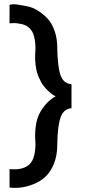

<svg xmlns="http://www.w3.org/2000/svg" viewBox="-20 -737 407 905"><path d="M25 147V60Q86 66 116 40Q135 25 142 -8Q149 -41 146.5 -73Q144 -105 148 -137Q150 -159 156.5 -178.5Q163 -198 171.5 -212Q180 -226 190 -238.5Q200 -251 209 -259Q218 -267 225.5 -272.5Q233 -278 238 -280L242 -283Q239 -285 233 -288Q227 -291 212.5 -303.5Q198 -316 186 -331.5Q174 -347 162.5 -373.5Q151 -400 148 -430Q144 -462 146.5 -494Q149 -526 142 -559Q135 -592 116 -607Q103 -619 80 -624Q57 -629 41 -628L25 -627V-714Q40 -719 62.5 -715.5Q85 -712 110 -707Q135 -702 160 -686Q185 -670 205 -648.5Q225 -627 237.5 -591Q250 -555 250 -511Q251 -427 264.5 -385Q278 -343 317 -340V-227Q279 -224 265 -182Q251 -140 250 -56Q250 -3 233.5 36.5Q217 76 192 98Q167 120 135.5 132Q104 144 77 147Q50 150 25 147Z"/></svg>

Font: MB Grotesk
Style: Regular
Weight: 400
Designer: Nawras Khrais
Foundry: Nawras Khrais
Version: Version 1.000;PS 001.000;hotconv 1.0.88;makeotf.lib2.5.64775